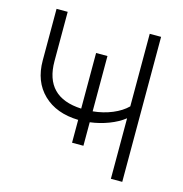

<svg xmlns="http://www.w3.org/2000/svg" viewBox="-98 -741 795 832"><g transform="rotate(15 299.0 -325.0)"><path d="M104.5 -429.5Q104.5 -268 269.5 -260.5V-510H320.5V-262Q367 -266.5 407.2 -283.2Q447.5 -300 472.5 -325V-650.5H523.5V0H472.5V-271.5Q444 -249 404 -233.8Q364 -218.5 320.5 -213V-107.5H269.5V-210Q170.5 -212.5 112.5 -268.5Q54.5 -324.5 54.5 -419V-650.5H104.5Z"/></g></svg>

Font: Overused Grotesk Light
Style: Regular
Weight: 300
Version: Version 0.004